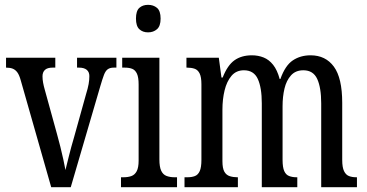

<svg xmlns="http://www.w3.org/2000/svg" viewBox="-20 -775 1519 795"><path d="M66 -442Q60 -464 52 -475Q44 -486 33 -490.5Q22 -495 5 -495V-536H209V-495H198Q176 -495 166 -485.5Q156 -476 156 -459Q156 -446 158.5 -432.5Q161 -419 165 -405L216 -220Q223 -195 230 -167Q237 -139 242.5 -113.5Q248 -88 251 -71Q256 -91 265 -127.5Q274 -164 287 -208L336 -384Q344 -410 347 -427Q350 -444 350 -460Q350 -477 339 -486Q328 -495 307 -495H299V-536H462V-495H451Q436 -495 426.5 -488.5Q417 -482 410.5 -465Q404 -448 395 -417L273 0H192Z M481 0V-41H491Q510 -41 524 -46Q538 -51 546 -66Q554 -81 554 -110V-425Q554 -455 547 -470Q540 -485 527.5 -490Q515 -495 496 -495H486V-536H640V-115Q640 -84 647.5 -68Q655 -52 669.5 -46.5Q684 -41 703 -41H713V0ZM593 -641Q571 -641 557 -654Q543 -667 543 -698Q543 -730 557 -742.5Q571 -755 593 -755Q615 -755 630 -742.5Q645 -730 645 -698Q645 -667 630 -654Q615 -641 593 -641Z M744 0V-41H756Q774 -41 787 -46Q800 -51 807 -66.5Q814 -82 814 -113V-426Q814 -456 806.5 -471Q799 -486 785.5 -490.5Q772 -495 754 -495H752V-536H886L897 -454H902Q922 -505 951 -525.5Q980 -546 1023 -546Q1049 -546 1071.5 -537Q1094 -528 1111 -506.5Q1128 -485 1138 -448H1141Q1161 -504 1192.5 -525Q1224 -546 1266 -546Q1328 -546 1362.5 -499Q1397 -452 1397 -349V-113Q1397 -82 1404.5 -66.5Q1412 -51 1425 -46Q1438 -41 1456 -41H1458V0H1310V-347Q1310 -412 1293.5 -448Q1277 -484 1236 -484Q1204 -484 1185 -463Q1166 -442 1158 -408.5Q1150 -375 1150 -335V-113Q1150 -82 1157 -66.5Q1164 -51 1177.5 -46Q1191 -41 1208 -41H1211V0H1064V-347Q1064 -412 1047.5 -448Q1031 -484 990 -484Q958 -484 938.5 -461Q919 -438 910 -401Q901 -364 901 -321V-108Q901 -78 909 -64Q917 -50 931.5 -45.5Q946 -41 963 -41H965V0Z"/></svg>

Font: Noto Serif Khmer ExtraCondensed
Style: Regular
Weight: 400
Width: 2
Designer: Danh Hong and the Monotype Design Team
Foundry: Monotype Imaging Inc.
Version: Version 2.004